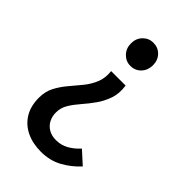

<svg xmlns="http://www.w3.org/2000/svg" viewBox="-232 -652 957 957"><g transform="rotate(45 246.0 -173.5)"><path d="M248 217Q190 217 145.5 195.5Q101 174 76 133Q51 92 51 33Q51 -11 69 -45Q87 -79 112.5 -109Q138 -139 163 -169.5Q188 -200 202.5 -235.5Q217 -271 212 -315H314Q321 -265 307.5 -226Q294 -187 271 -154.5Q248 -122 223 -93.5Q198 -65 180.5 -36.5Q163 -8 163 25Q163 53 174.5 75Q186 97 208 110Q230 123 261 123Q297 123 327 106Q357 89 382 61L448 121Q410 163 360.5 190Q311 217 248 217ZM261 -401Q229 -401 206.5 -424.5Q184 -448 184 -483Q184 -518 206.5 -541Q229 -564 261 -564Q295 -564 317 -541Q339 -518 339 -483Q339 -448 317 -424.5Q295 -401 261 -401Z"/></g></svg>

Font: Noto Sans KR Medium
Style: Regular
Weight: 500
Designer: Ryoko NISHIZUKA  (kana, bopomofo & ideographs); Paul D. Hunt (Latin, Greek & Cyrillic); Sandoll Communications , Soo-you
Foundry: Adobe
Version: Version 2.004-H2;hotconv 1.0.118;makeotfexe 2.5.65603